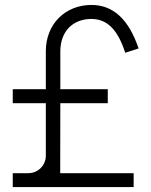

<svg xmlns="http://www.w3.org/2000/svg" viewBox="-20 -755 611 775"><path d="M31.5 0H519.5V-56H223L223.5 -338.5H415V-395H223.5V-547.5C223.5 -627 273 -678.5 348.5 -678.5C413 -678.5 455.5 -635 485.5 -542L539.5 -559.5C500.5 -674 439.5 -735 349 -735C244 -735 165 -658.5 165 -548.5V-395H31.5V-338.5H165V-126.5C165 -88 133.5 -56 95 -56H31.5Z"/></svg>

Font: Eudonet Light
Style: Regular
Weight: 300
Designer: Mikhail Sharanda
Foundry: Mikhail Sharanda
Version: Version 4.503;Glyphs 3.1.2 (3151)